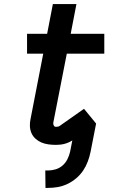

<svg xmlns="http://www.w3.org/2000/svg" viewBox="-20 -695 590 937"><path d="M214 222H202L201 137H214Q232 137 251 131.5Q270 126 285 113Q300 100 309 82Q318 64 322 46L333 -10L332 -9Q322 -3 312.5 1Q303 5 293 7.5Q283 10 272.5 11Q262 12 253 12Q234 12 216 9.5Q198 7 182.5 0.5Q167 -6 154 -17.5Q141 -29 134 -44.5Q127 -60 126 -78Q125 -96 129 -114L191 -433H112V-530H210L238 -675H353L325 -530H489V-433H306L240 -96Q239 -89 242.5 -82.5Q246 -76 253 -76Q258 -76 263 -77Q268 -78 272 -81L390 -164L449 -92L422 46Q417 70 408.5 93Q400 116 386 137Q372 158 352 175Q332 192 308.5 203Q285 214 261.5 218Q238 222 214 222Z"/></svg>

Font: Lode
Style: Bold Italic
Weight: 700
Italic angle: -11°
Monospace: yes
Designer: Belleve Invis
Foundry: Belleve Invis
Version: Version 29.2.0; ttfautohint (v1.8.3)